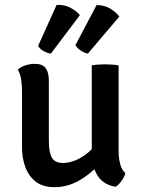

<svg xmlns="http://www.w3.org/2000/svg" viewBox="-20 -765 588 794"><path d="M470.5 -140Q470.5 -112 476.8 -87.2Q483 -62.5 498.5 -49Q494.5 -34 483 -17.5Q471.5 -1 458.5 7.5Q407 -1 383.2 -39.2Q359.5 -77.5 359.5 -128V-494.5Q383 -499 415 -499Q446 -499 470.5 -494.5ZM71 -386Q71 -412.5 67.5 -436.2Q64 -460 53.5 -477.5Q65.5 -488 84.2 -494.5Q103 -501 123.5 -501Q156 -501 169 -483.2Q182 -465.5 182 -431V-182.5Q182 -135 194.5 -113Q207 -91 241.5 -91Q265.5 -91 293.2 -102.5Q321 -114 346.5 -135.8Q372 -157.5 387.5 -187.5V-83Q354 -45 306.5 -18Q259 9 205 9Q158.5 9 129 -13Q99.5 -35 85.2 -72.8Q71 -110.5 71 -157ZM379.5 -744Q410 -744.5 434.5 -730.2Q459 -716 473.5 -696.5L343.5 -543.5Q329.5 -546 314.5 -555.5Q299.5 -565 292 -578.5ZM214 -744.5Q245 -746.5 269.8 -733.8Q294.5 -721 310.5 -702.5L190.5 -543.5Q176 -545 160.5 -553.8Q145 -562.5 137.5 -575Z"/></svg>

Font: Signika Negative Light Medium
Style: Regular
Weight: 500
Version: Version 2.001